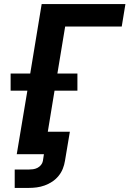

<svg xmlns="http://www.w3.org/2000/svg" viewBox="-20 -755 640 940"><path d="M52 165V75H121Q131 75 142 73.5Q153 72 163 67Q173 62 180.5 53Q188 44 190 33L195 0H62L114 -311H32V-395H128L184 -735H594L576 -625H299L261 -395H359V-383V-311H247L214 -110H322L298 33Q295 52 287.5 71Q280 90 266.5 106.5Q253 123 235.5 134.5Q218 146 198.5 153Q179 160 159.5 162.5Q140 165 121 165Z"/></svg>

Font: Iosevka Curly XBdEx
Style: Italic
Weight: 800
Width: 7
Italic angle: -9°
Monospace: yes
Designer: Belleve Invis
Foundry: Belleve Invis
Version: Version 11.1.0; ttfautohint (v1.8.3)